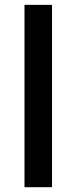

<svg xmlns="http://www.w3.org/2000/svg" viewBox="-20 -780 319 800"><path d="M196.8 0H82V-759.8H196.8Z"/></svg>

Font: f0_1792           
Style: Regular
Weight: 600
Foundry: Ascender Corporation
Version: Version 1.10